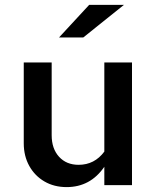

<svg xmlns="http://www.w3.org/2000/svg" viewBox="-20 -756 640 784"><path d="M252 8Q201 8 161.5 -15Q122 -38 99.5 -78.5Q77 -119 77 -171V-501H191V-204Q191 -149 221 -116Q251 -83 301 -83Q366 -83 406 -137V-501H519V0H406V-75Q349 8 252 8ZM221 -603 344 -736H486L320 -603Z"/></svg>

Font: Red Hat Mono Medium
Style: Regular
Weight: 500
Monospace: yes
Designer: Pentagram, MCKL
Foundry: Pentagram, MCKL
Version: Version 1.023; ttfautohint (v1.8.3)